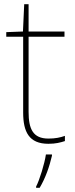

<svg xmlns="http://www.w3.org/2000/svg" viewBox="-20 -679 359 920"><path d="M212 -15C138 -15 117 -61 117 -143V-503H289V-528H117V-659H96L90 -528L10 -525V-503H91V-140C91 -47 119 10 212 10C247 10 269 4 291 -3V-28C269 -20 245 -15 212 -15ZM229 67V61H200C194 104 169 185 153 215V221H170C198 174 217 119 229 67Z"/></svg>

Font: Noto Sans Arabic UI Th
Style: Regular
Weight: 100
Designer: Monotype Design Team, Nadine Chahine and Nizar Qandah
Foundry: Monotype Imaging Inc.
Version: Version 2.010